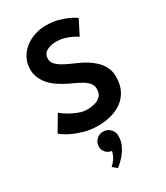

<svg xmlns="http://www.w3.org/2000/svg" viewBox="-233 -770 1005 1161"><g transform="rotate(-30 270.0 -189.0)"><path d="M260.5 12Q206 12 162.5 -1Q73 -27 22.5 -70L87 -178.5Q132 -141 193 -117.5Q222 -106 252 -106Q276.5 -106 302.2 -112.2Q328 -118.5 345.8 -135.8Q363.5 -153 363.5 -186Q363.5 -209 350.2 -225.8Q337 -242.5 314.5 -256.5Q287.5 -272.5 253 -288Q199.5 -311 151 -346Q114 -374.5 93.5 -410.5Q73 -446.5 73 -486.5Q73 -531 91.5 -565.5Q110 -600 140.8 -623.8Q171.5 -647.5 209.2 -659.8Q247 -672 285 -672Q330 -672 366 -663Q434.5 -645.5 483 -612L431 -510Q396 -534.5 346.5 -549Q321.5 -556 294.5 -556Q251 -556 224.2 -539.5Q197.5 -523 197.5 -489Q197.5 -465 217.8 -446.2Q238 -427.5 270.2 -411.2Q302.5 -395 340.5 -379Q406.5 -350.5 448.5 -310Q501 -259.5 501 -193Q501 -138 481.5 -99.2Q462 -60.5 428.5 -35.8Q395 -11 351.8 0.5Q308.5 12 260.5 12ZM235 293.5 204.5 268.5Q219.5 256 234.2 234.8Q249 213.5 255 185.5Q230.5 182 214.8 165.2Q199 148.5 199 124.5Q199 96 218.5 76.5Q238 57 266 57Q294.5 57 314.5 76.8Q334.5 96.5 334.5 125.5Q334.5 161 319.8 192Q305 223 282.5 248.5Q260 274 235 293.5Z"/></g></svg>

Font: Lucymar Sans SemiBold
Style: Regular
Weight: 600
Foundry: The League of Moveable Type (original font) / Main changes by Cristiano Sobral with portions from Mirco Monsees
Version: Version 2.001;August 30, 2020;FontCreator 13.0.0.2681 64-bit